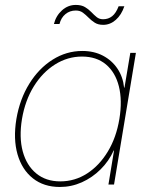

<svg xmlns="http://www.w3.org/2000/svg" viewBox="-20 -742 602 772"><path d="M220.7 9.8Q156.2 9.8 112.3 -24.9Q68.4 -59.6 50.5 -121.3Q32.7 -183.1 45.9 -263.7Q59.6 -343.8 97.9 -405.5Q136.2 -467.3 191.7 -502.2Q247.1 -537.1 311 -537.1Q357.9 -537.1 394 -518.1Q430.2 -499 452.4 -465.8Q474.6 -432.6 479 -389.6H480.5L503.9 -529.3H526.4L438.5 0H416L438.5 -136.7H437Q418 -94.2 384.5 -61Q351.1 -27.8 309.1 -9Q267.1 9.8 220.7 9.8ZM222.2 -12.7Q281.2 -12.7 330.6 -44.7Q379.9 -76.7 413.8 -133.1Q447.8 -189.5 460 -263.7Q472.2 -338.4 458 -394.8Q443.8 -451.2 406 -482.9Q368.2 -514.6 309.6 -514.6Q252 -514.6 201.4 -482.9Q150.9 -451.2 116 -394.8Q81.1 -338.4 68.4 -263.7Q56.2 -189.5 71.5 -133.1Q86.9 -76.7 125.7 -44.7Q164.6 -12.7 222.2 -12.7ZM395 -642.1Q374.5 -642.1 360.8 -650.9Q347.2 -659.7 336.2 -670.9Q325.2 -682.1 313.5 -690.9Q301.8 -699.7 284.7 -699.7Q260.7 -699.7 243.2 -685.3Q225.6 -670.9 219.2 -645.5H196.8Q205.1 -678.7 229.2 -700.4Q253.4 -722.2 284.7 -722.2Q307.6 -722.2 322 -713.4Q336.4 -704.6 347.2 -693.4Q357.9 -682.1 368.7 -673.3Q379.4 -664.6 394.5 -664.6Q415.5 -664.6 430.9 -676.8Q446.3 -689 457 -716.8H480Q468.3 -682.1 445.6 -662.1Q422.9 -642.1 395 -642.1Z"/></svg>

Font: Inter 24pt Thin
Style: Italic
Weight: 250
Italic angle: -9.3988°
Version: Version 4.001;git-66647c0bb